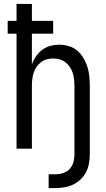

<svg xmlns="http://www.w3.org/2000/svg" viewBox="-20 -755 540 975"><path d="M227 200V130H262Q282 130 301.5 123.5Q321 117 334.5 102Q348 87 353 67.5Q358 48 358 28V-320Q358 -337 356 -353.5Q354 -370 349 -385.5Q344 -401 334.5 -415Q325 -429 312 -439Q299 -449 283 -453.5Q267 -458 250 -458Q233 -458 217 -453.5Q201 -449 188 -439Q175 -429 165.5 -415Q156 -401 151 -385.5Q146 -370 144 -353.5Q142 -337 142 -320V0H64V-584H19V-649H64V-735H142V-649H250V-584H142V-429Q150 -450 163 -469Q176 -488 194.5 -502Q213 -516 235.5 -522Q258 -528 280 -528Q305 -528 329 -521Q353 -514 371.5 -498.5Q390 -483 403 -461.5Q416 -440 423.5 -416.5Q431 -393 433.5 -368.5Q436 -344 436 -320V28Q436 51 432 74Q428 97 417.5 118Q407 139 390 155.5Q373 172 352 182Q331 192 308 196Q285 200 262 200Z"/></svg>

Font: Iosevka Curly
Style: Regular
Weight: 400
Monospace: yes
Designer: Belleve Invis
Foundry: Belleve Invis
Version: Version 22.1.2; ttfautohint (v1.8.4)